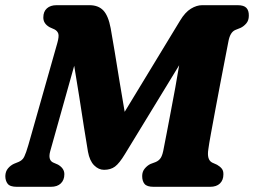

<svg xmlns="http://www.w3.org/2000/svg" viewBox="-20 -720 979 740"><path d="M228 -48Q228 -26.5 214.5 -13.2Q201 0 176 0H45Q18.5 0 9.5 -11.8Q0.5 -23.5 0.5 -41.5Q1 -59.5 11 -71.2Q21 -83 34.5 -89L53 -96.5Q62 -100.5 68 -107.5Q74 -114.5 81 -134.8Q88 -155 100 -198.5L201 -554.5Q208 -579.5 204.8 -590Q201.5 -600.5 190.5 -606.5L171.5 -615Q146.5 -629 147 -653Q147 -675.5 160.8 -687.8Q174.5 -700 198 -700H325Q359 -700 378.2 -679.8Q397.5 -659.5 406.5 -611.5Q413.5 -574 422.2 -520Q431 -466 440.8 -405.8Q450.5 -345.5 460.5 -289L674 -640.5Q693.5 -673 715.8 -686.5Q738 -700 759 -700H896Q920 -700 929.8 -689.5Q939.5 -679 939 -659.5Q939 -641 929 -629.5Q919 -618 907 -612.5L887 -604.5Q867 -596 860.5 -561Q856 -538.5 847.8 -495.5Q839.5 -452.5 829.5 -400.5Q819.5 -348.5 810 -297.2Q800.5 -246 793 -205.2Q785.5 -164.5 783 -145Q776.5 -104.5 797.5 -93.5L816.5 -85Q828 -78.5 834.8 -70Q841.5 -61.5 841 -47.5Q841 -26 827.8 -13Q814.5 0 789.5 0H572Q546.5 0 537.2 -11Q528 -22 528 -41.5Q528 -58.5 537.8 -70.2Q547.5 -82 560 -88L580 -95.5Q593 -101 600 -112.2Q607 -123.5 611.5 -150.5Q615.5 -170 622.5 -207Q629.5 -244 638.2 -289.5Q647 -335 655.5 -381.8Q664 -428.5 670.5 -468.5L461.5 -126Q440 -90.5 423.2 -78Q406.5 -65.5 381 -65.5Q360 -65.5 342.8 -82.8Q325.5 -100 319 -135.5Q312.5 -172 303.8 -228.8Q295 -285.5 285.2 -348.5Q275.5 -411.5 266 -466.5L173.5 -137Q164.5 -104 184 -94L203.5 -85.5Q228.5 -71 228 -48Z"/></svg>

Font: Fraunces 72pt S100
Style: Bold Italic
Weight: 700
Italic angle: -16°
Version: Version 1.000; ttfautohint (v1.8.3)